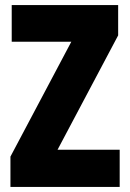

<svg xmlns="http://www.w3.org/2000/svg" viewBox="-20 -734 511 754"><path d="M450 0V-146H206L444 -595V-714H26V-570H260L21 -119V0Z"/></svg>

Font: Noto Sans Devanagari ExtraCondensed Black
Style: Regular
Weight: 900
Width: 2
Designer: Jelle Bosma - Monotype Design Team
Foundry: Monotype Imaging Inc.
Version: Version 2.004